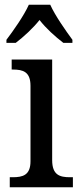

<svg xmlns="http://www.w3.org/2000/svg" viewBox="-20 -786 338 806"><path d="M7 -619V-606H46C80 -632 118 -667 146 -702C173 -667 212 -632 246 -606H284V-619C256 -657 211 -721 191 -766H101C81 -721 36 -657 7 -619ZM21 0H286V-42H274C231 -42 199 -51 199 -114V-536H29V-494H35C76 -494 108 -485 108 -426V-109C108 -50 75 -42 33 -42H21Z"/></svg>

Font: Noto Serif Georgian SemiCondensed
Style: Regular
Weight: 400
Width: 4
Designer: Monotype Design Team, Akaki Razmadze
Foundry: Google LLC
Version: Version 2.003